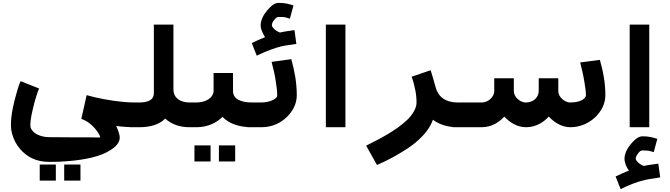

<svg xmlns="http://www.w3.org/2000/svg" viewBox="-20 -884 4657 1334"><path d="M191 -12C191 -61 204 -108 214 -150C218 -167 222 -183 227 -198C235 -222 242 -251 252 -269L123 -320C112 -296 103 -267 95 -237C76 -170 56 -94 56 -12C56 5 58 23 63 42C74 85 94 122 121 153C166 204 228 241 324 241C372 241 417 239 460 235C572 225 677 205 749 158C778 139 812 112 812 71C812 61 809 50 805 36C801 22 795 7 787 -9C830 -3 875 0 920 0V-172C892 -172 864 -173 835 -176C746 -185 658 -201 582 -223L545 -58C595 -42 639 1 664 42C672 55 676 64 676 71H650C633 71 609 70 578 70H467C424 70 376 69 324 69C281 69 247 58 223 41C207 29 191 11 191 -12ZM368 371V259H256V371ZM539 371V259H426V371Z M946 -172H886V0H946C1026 0 1087 -19 1128 -60C1168 -24 1222 0 1298 0H1326V-172H1298C1235 -172 1185 -201 1185 -263V-713H1049V-238C1049 -184 1000 -172 946 -172Z M1526 -72C1571 -25 1639 0 1732 0V-172C1666 -172 1599 -189 1599 -252V-377H1464V-252C1464 -240 1460 -230 1454 -220C1436 -190 1393 -172 1344 -172H1292V0H1344C1424 0 1484 -31 1526 -72ZM1443 238V126H1331V238ZM1614 238V126H1501V238Z M2004 -473 1867 -454C1878 -412 1890 -364 1896 -319C1901 -287 1906 -254 1906 -222C1906 -205 1890 -196 1876 -189C1856 -179 1827 -172 1796 -172H1698V0H1796C1875 0 1935 -33 1975 -73C2009 -107 2042 -157 2042 -222C2042 -315 2025 -396 2004 -473ZM1925 -658C1911 -663 1896 -672 1886 -682C1879 -689 1869 -698 1869 -709C1869 -724 1878 -737 1886 -746C1893 -755 1902 -766 1916 -766H1941C1961 -766 1977 -759 1994 -754L2019 -846C1987 -857 1959 -864 1916 -864C1881 -864 1854 -832 1835 -810C1815 -787 1791 -747 1791 -709C1791 -696 1794 -682 1800 -668C1806 -654 1812 -639 1822 -626C1790 -614 1762 -600 1729 -585L1764 -497C1800 -515 1833 -529 1861 -539C1889 -549 1913 -557 1935 -562C1973 -571 2004 -572 2039 -579L2026 -675C1990 -669 1959 -666 1925 -658Z M2380 0V-713H2244V0Z M3158 0V-172C3076 -172 3023 -213 3007 -277C2994 -321 2985 -358 2972 -396L2840 -351C2852 -319 2859 -289 2865 -260C2871 -231 2874 -201 2874 -171C2874 -150 2867 -130 2855 -109C2843 -88 2827 -68 2807 -49C2731 23 2622 79 2524 128L2599 262C2674 231 2748 189 2814 146C2840 129 2863 111 2886 90C2929 51 2967 6 2988 -52C3029 -21 3087 0 3158 0Z M3484 -74C3518 -37 3571 0 3634 0C3705 0 3757 -35 3793 -74C3827 -37 3880 0 3943 0C4018 0 4080 -34 4119 -73C4154 -108 4186 -158 4186 -222C4186 -308 4171 -387 4148 -468L4011 -450C4022 -408 4033 -361 4040 -317C4045 -285 4051 -253 4051 -222C4051 -216 4048 -210 4043 -204C4025 -182 3984 -172 3943 -172C3918 -172 3900 -184 3886 -196C3872 -209 3859 -227 3859 -253V-340H3723V-253C3723 -205 3683 -172 3634 -172C3609 -172 3591 -184 3577 -196C3563 -209 3550 -227 3550 -253V-340H3414V-253C3414 -228 3403 -212 3389 -198C3374 -183 3353 -172 3325 -172H3124V0H3325C3396 0 3448 -35 3484 -74Z M4491 0V-713H4355V0ZM4453 269C4439 264 4424 255 4414 245C4407 238 4397 229 4397 218C4397 204 4407 190 4414 181C4421 172 4430 161 4444 161C4453 161 4462 162 4469 162C4490 162 4505 168 4522 173L4547 81C4515 70 4487 63 4444 63C4410 63 4382 95 4363 117C4343 140 4319 180 4319 218C4319 249 4334 281 4350 301C4318 313 4290 327 4257 342L4292 430C4351 401 4402 380 4463 366C4501 357 4532 356 4567 348L4554 253C4518 259 4487 261 4453 269Z"/></svg>

Font: Iranian Sans Web
Style: Bold
Weight: 700
Designer: Hooman Mehr, Hadi Navid in Neviseh Pardaz Co. Ltd. (http://nevisa.com)
Foundry: http://font-store.ir
Version: 5.0.2 build 3/9/1393